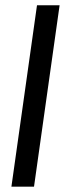

<svg xmlns="http://www.w3.org/2000/svg" viewBox="-20 -702 244 722"><path d="M204.1 -682.1 107.9 0H22.9L119.1 -682.1Z"/></svg>

Font: Myanmar Pyu Pro
Style: Regular
Weight: 400
Designer: Khon Soe Zaw Thu
Foundry: PaOh Unicode
Version: Version 2.00 April 29, 2017